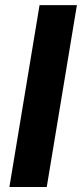

<svg xmlns="http://www.w3.org/2000/svg" viewBox="-20 -748 328 768"><path d="M287.6 -727.5 167 0H17.6L138.2 -727.5Z"/></svg>

Font: Inter 20pt
Style: Bold Italic
Weight: 700
Italic angle: -9.3988°
Version: Version 4.001;git-66647c0bb